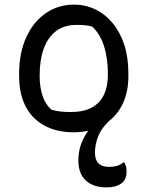

<svg xmlns="http://www.w3.org/2000/svg" viewBox="-20 -563 640 833"><path d="M302 -543Q350 -543 393 -522.5Q436 -502 468.5 -463Q501 -424 519 -369Q537 -314 537 -243V-233Q537 -158 507.5 -103Q478 -48 424 -18.5Q370 11 298 11Q246 11 203 -4.5Q160 -20 128.5 -50.5Q97 -81 80 -126.5Q63 -172 63 -232V-242Q63 -334 94 -401.5Q125 -469 179 -506Q233 -543 302 -543ZM311 -455Q258 -455 222.5 -427.5Q187 -400 169.5 -351Q152 -302 152 -237V-231Q152 -191 163 -152.5Q174 -114 203 -87Q224 -81 243.5 -79Q263 -77 287 -77Q342 -77 377.5 -96Q413 -115 430.5 -151Q448 -187 448 -237V-243Q448 -309 432 -361Q416 -413 381 -447Q366 -452 349 -453.5Q332 -455 311 -455ZM320 132Q320 105 327 78Q334 51 349 25.5Q364 0 385 -23.5Q406 -47 434 -66Q451 -81 463 -87Q475 -93 486 -93Q484 -77 476.5 -65Q469 -53 454 -39Q419 -6 405.5 29.5Q392 65 392 99Q392 130 407 145.5Q422 161 453 161Q471 161 486 157Q501 153 515 142H520Q523 149 525.5 155.5Q528 162 528.5 168Q529 174 529 183Q529 217 505.5 233.5Q482 250 442 250Q385 250 352.5 220.5Q320 191 320 132Z"/></svg>

Font: Recursive Monospace Casual
Style: Regular
Weight: 400
Version: Version 1.047